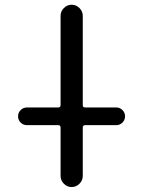

<svg xmlns="http://www.w3.org/2000/svg" viewBox="-20 -794 585 794"><path d="M91.8 -276.4Q76.2 -276.4 65.4 -287.1Q54.7 -297.9 54.7 -313Q54.7 -328.1 65.4 -338.9Q76.2 -349.6 91.8 -349.6H220.7Q230.5 -349.6 230.5 -359.4V-728.5Q230.5 -747.1 244.1 -760.7Q257.8 -774.4 276.4 -774.4Q294.9 -774.4 308.6 -760.7Q322.3 -747.1 322.3 -728.5V-359.4Q322.3 -349.6 332 -349.6H460.9Q475.6 -349.6 486.3 -338.9Q497.1 -328.1 497.1 -313Q497.1 -297.9 486.3 -287.1Q475.6 -276.4 460.9 -276.4H332Q322.3 -276.4 322.3 -266.6V-66.4Q322.3 -47.9 308.6 -34.2Q294.9 -20.5 276.4 -20.5Q257.8 -20.5 244.1 -34.2Q230.5 -47.9 230.5 -66.4V-266.6Q230.5 -276.4 220.7 -276.4Z"/></svg>

Font: Gen Jyuu GothicX Regular
Style: Regular
Weight: 400
Designer: [Source Han Sans]
Ryoko NISHIZUKA  (kana & ideographs); Paul D. Hunt (Latin, Greek & Cyrillic); Wenlong ZHANG  (bopomofo
Version: Version 1.002.20150607